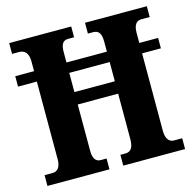

<svg xmlns="http://www.w3.org/2000/svg" viewBox="-104 -821 938 927"><g transform="rotate(-15 364.5 -357.0)"><path d="M21 0H331V-54H301C277 -54 264 -73 264 -111V-342H466V-116C466 -73 453 -54 425 -54H400V0H709V-54H668C645 -54 628 -72 628 -112V-500H722V-552H628V-602C628 -645 644 -660 668 -660H709V-714H400V-660H425C453 -660 466 -645 466 -602V-552H264V-605C264 -645 277 -660 301 -660H331V-714H21V-660H55C82 -660 102 -645 102 -601V-552H8V-500H102V-111C102 -73 86 -54 62 -54H21ZM264 -404V-500H466V-404Z"/></g></svg>

Font: Noto Serif Devanagari Condensed ExtraBold
Style: Regular
Weight: 800
Width: 3
Designer: Universal Thirst, Indian Type Foundry and the Monotype Design Team
Foundry: Monotype Imaging Inc.
Version: Version 2.004